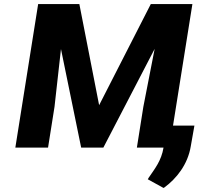

<svg xmlns="http://www.w3.org/2000/svg" viewBox="-20 -731 983 951"><path d="M56 0H218L250 -202L282 -488L382 0H492L746 -489L690 -202L658 0H790C779 66 747 104 716 150L712 157L790 200L795 197C853 154 910 85 925 -7L943 -109H837L933 -711H727L471 -210L373 -711H169Z"/></svg>

Font: Aerodynamic
Style: BdObl
Weight: 500
Designer: Google
Version: Version 2.000980; 2014